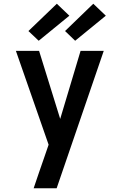

<svg xmlns="http://www.w3.org/2000/svg" viewBox="-20 -792 640 1027"><path d="M160 215Q174 173 188.5 131Q203 89 218 46L240 -18L65 -520H189L302 -156L411 -520H535L283 215ZM382 -574 328 -626 479 -772 546 -708ZM187 -574 132 -626 284 -772 351 -708Z"/></svg>

Font: Iosevka Book
Style: Bold
Weight: 700
Designer: Belleve Invis
Foundry: Belleve Invis
Version: Version 28.0.7; ttfautohint (v1.8.3)